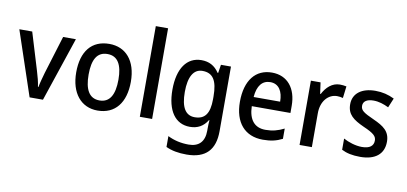

<svg xmlns="http://www.w3.org/2000/svg" viewBox="-86 -1053 3362 1585"><g transform="rotate(10 1595.0 -260.0)"><path d="M182 0H294L475 -539H368L270 -220C258 -178 244 -127 239 -97H235C230 -134 217 -185 204 -226L109 -539H1Z M983 -271C983 -450 891 -549 755 -549C607 -549 525 -447 525 -271C525 -97 614 10 752 10C900 10 983 -97 983 -271ZM629 -270C629 -396 667 -464 754 -464C840 -464 879 -396 879 -271C879 -145 840 -75 754 -75C667 -75 629 -146 629 -270Z M1209 0V-760H1106V0Z M1527 -549C1405 -549 1332 -446 1332 -268C1332 -91 1404 10 1526 10C1590 10 1639 -16 1673 -72H1677C1675 -52 1674 -19 1674 0V17C1674 110 1626 156 1542 156C1479 156 1419 143 1366 116V207C1415 230 1471 240 1539 240C1701 240 1775 157 1775 3V-539H1691L1680 -469H1675C1639 -524 1590 -549 1527 -549ZM1550 -463C1637 -463 1676 -406 1676 -270V-248C1676 -127 1637 -75 1552 -75C1475 -75 1436 -138 1436 -267C1436 -394 1476 -463 1550 -463Z M2118 -549C1982 -549 1898 -447 1898 -266C1898 -92 1987 10 2138 10C2204 10 2252 -1 2301 -26V-112C2249 -86 2204 -74 2145 -74C2054 -74 2004 -133 2001 -247H2325V-307C2325 -452 2249 -549 2118 -549ZM2118 -469C2191 -469 2225 -408 2225 -324H2003C2010 -419 2051 -469 2118 -469Z M2687 -549C2622 -549 2574 -503 2544 -445H2539L2526 -539H2445V0H2548V-282C2547 -386 2608 -451 2681 -451C2697 -451 2716 -448 2730 -444L2742 -543C2725 -547 2704 -549 2687 -549Z M3151 -151C3151 -238 3097 -275 3010 -314C2923 -353 2897 -370 2897 -409C2897 -445 2927 -467 2983 -467C3028 -467 3070 -453 3111 -433L3144 -512C3095 -536 3044 -549 2985 -549C2872 -549 2798 -496 2798 -404C2798 -318 2850 -281 2940 -240C3030 -201 3051 -179 3051 -143C3051 -100 3021 -73 2954 -73C2900 -73 2840 -93 2798 -116V-22C2839 -1 2888 10 2954 10C3078 10 3151 -46 3151 -151Z"/></g></svg>

Font: Noto Sans Devanagari UI SemiCondensed Medium
Style: Regular
Weight: 500
Width: 4
Designer: Jelle Bosma - Monotype Design Team
Foundry: Monotype Imaging Inc.
Version: Version 2.004